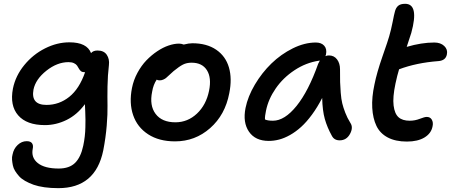

<svg xmlns="http://www.w3.org/2000/svg" viewBox="-20 -730 2367 1008"><path d="M286.1 257.8Q247.1 257.8 213.9 253.2Q180.7 248.5 156.5 240Q132.3 231.4 112.5 220.2Q92.8 209 80.6 195.6Q68.4 182.1 59.3 167.5Q50.3 152.8 47.4 137.9Q44.4 123 43.2 108.6Q42 94.2 45.9 81.1Q51.8 50.8 72.8 31Q93.8 11.2 120.1 11.2Q140.6 11.2 148.2 22.2Q155.8 33.2 151.9 50.8Q142.6 97.7 178.5 126.2Q214.4 154.8 288.1 154.8Q344.2 154.8 374.3 125Q404.3 95.2 417 35.2Q422.4 9.8 425 -13.9Q427.7 -37.6 428.2 -62Q428.7 -86.4 428.7 -101.6Q428.7 -116.7 427.5 -144.5Q426.3 -172.4 425.8 -183.1Q384.8 -127.4 329.6 -100.3Q274.4 -73.2 215.8 -73.2Q120.1 -73.2 75.4 -124.5Q30.8 -175.8 47.9 -265.1Q61.5 -332 107.4 -388.2Q153.3 -444.3 216.6 -476.1Q279.8 -507.8 344.2 -507.8Q436.5 -507.8 458 -451.2Q468.8 -464.8 492.2 -464.8Q525.4 -464.8 540.5 -442.4Q555.7 -419.9 551.8 -388.2Q545.4 -334.5 544.4 -275.9Q543.5 -217.3 544.4 -175.3Q545.4 -133.3 540.3 -70.6Q535.2 -7.8 522 60.1Q481.4 257.8 286.1 257.8ZM155.8 -259.8Q141.1 -179.2 224.1 -179.2Q290.5 -179.2 343.5 -221.4Q396.5 -263.7 426.8 -351.1H421.9Q411.6 -351.1 405 -356.4Q398.4 -361.8 394.3 -369.6Q390.1 -377.4 384.8 -385.3Q379.4 -393.1 368.2 -398.4Q356.9 -403.8 339.8 -403.8Q280.3 -403.8 223.6 -358.9Q167 -314 155.8 -259.8Z M898.9 12.2Q814.9 12.2 757.8 -24.9Q700.7 -62 679 -125.5Q657.2 -189 672.9 -268.1Q681.2 -310.1 701.7 -347.9Q722.2 -385.7 748.5 -413.1Q774.9 -440.4 805.2 -460.7Q835.4 -481 865 -491Q894.5 -501 919.9 -501Q931.6 -501 944.8 -496.1Q971.2 -502.9 989.7 -502.9Q1065.4 -502.9 1115 -469Q1164.6 -435.1 1181.9 -376Q1199.2 -316.9 1183.6 -240.2Q1162.1 -127 1083.3 -57.4Q1004.4 12.2 898.9 12.2ZM778.8 -249Q763.7 -176.3 796.9 -132.1Q830.1 -87.9 900.9 -87.9Q965.3 -87.9 1013.9 -133.5Q1062.5 -179.2 1077.6 -253.9Q1091.3 -321.8 1066.4 -361.3Q1041.5 -400.9 985.8 -400.9Q960 -400.9 940.4 -390.9Q920.9 -380.9 891.6 -356.9Q882.3 -349.1 869.6 -336.9Q856.9 -324.7 851.3 -320.3Q845.7 -315.9 836.9 -312Q828.1 -308.1 817.9 -308.1Q808.1 -308.1 802.7 -312Q784.7 -285.2 778.8 -249Z M1391.1 9.8Q1320.3 9.8 1287.1 -38.6Q1253.9 -86.9 1269 -163.1Q1281.2 -223.6 1318.1 -285.9Q1355 -348.1 1405 -396.7Q1455.1 -445.3 1517.1 -476.1Q1579.1 -506.8 1638.2 -506.8Q1667 -506.8 1682.1 -490Q1697.3 -473.1 1691.4 -443.8L1688.5 -435.1Q1696.3 -439 1707 -439Q1733.9 -439 1749.5 -418.2Q1765.1 -397.5 1765.1 -366.2Q1765.1 -320.8 1765.6 -299.1Q1766.1 -277.3 1768.8 -243.2Q1771.5 -209 1776.9 -187.3Q1782.2 -165.5 1792.7 -138.2Q1803.2 -110.8 1819.3 -85Q1835.9 -61 1817.6 -27.1Q1799.3 6.8 1763.2 6.8Q1734.4 6.8 1722.2 -17.1Q1697.8 -61 1685.3 -105.2Q1672.9 -149.4 1671.4 -215.8Q1646.5 -167 1617.9 -128.2Q1589.4 -89.4 1561 -63.7Q1532.7 -38.1 1502.7 -21.2Q1472.7 -4.4 1445.3 2.7Q1418 9.8 1391.1 9.8ZM1376.5 -148.9Q1370.1 -119.1 1371.1 -103Q1384.3 -96.2 1413.1 -96.2Q1474.1 -96.2 1536.9 -173.8Q1599.6 -251.5 1650.4 -395Q1657.7 -409.7 1659.2 -412.1Q1658.2 -412.1 1656.2 -411.6Q1654.3 -411.1 1653.3 -411.1Q1585.9 -400.9 1526.1 -361.3Q1466.3 -321.8 1427.5 -265.6Q1388.7 -209.5 1376.5 -148.9Z M2116.2 13.2Q2056.2 13.2 2015.6 -8.3Q1975.1 -29.8 1956.3 -69.1Q1937.5 -108.4 1934.3 -163.6Q1931.2 -218.8 1945.8 -286.1Q1958 -347.7 1988 -433.8Q2018.1 -520 2022.9 -538.1Q2033.2 -573.2 2041.3 -614.5Q2049.3 -655.8 2053.2 -668.9Q2058.1 -689 2070.3 -699.5Q2082.5 -710 2106.9 -710Q2181.2 -710 2139.2 -557.1Q2131.3 -530.8 2115.2 -483.9Q2192.9 -506.8 2260.3 -506.8Q2293 -506.8 2312.3 -488.5Q2331.5 -470.2 2326.2 -444.8Q2320.3 -412.1 2281.2 -409.2Q2166 -400.4 2075.2 -366.2Q2065.4 -334.5 2056.2 -291Q2041 -219.2 2046.4 -176Q2051.8 -132.8 2072.3 -114.5Q2092.8 -96.2 2130.9 -96.2Q2158.2 -96.2 2183.8 -106.2Q2209.5 -116.2 2220.2 -116.2Q2238.8 -116.2 2247.1 -101.6Q2255.4 -86.9 2251 -66.9Q2244.1 -29.8 2208.7 -8.3Q2173.3 13.2 2116.2 13.2Z"/></svg>

Font: Shantell Sans Normal
Style: Italic
Weight: 500
Italic angle: -11.31°
Designer: Stephen Nixon, Anya Danilova, Shantell Martin
Foundry: Arrow Type
Version: Version 1.006;[559af2be0]